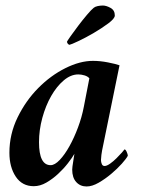

<svg xmlns="http://www.w3.org/2000/svg" viewBox="-20 -667 516 694"><path d="M263 -398Q236 -398 210.5 -376.5Q185 -355 165 -320Q145 -285 133 -241Q121 -197 121 -153Q121 -70 163 -70Q178 -70 196 -89Q214 -108 231 -138.5Q248 -169 262 -206.5Q276 -244 283 -281L303 -384Q297 -391 285.5 -394.5Q274 -398 263 -398ZM316 -447Q342 -447 370 -441.5Q398 -436 412 -431L349 -123Q348 -119 346.5 -107Q345 -95 345 -89Q345 -81 348 -74Q351 -67 358 -67Q366 -67 378 -75.5Q390 -84 401 -95Q412 -106 420.5 -115.5Q429 -125 430 -127Q434 -127 438 -118Q442 -109 442 -104Q437 -94 420.5 -75.5Q404 -57 382 -38.5Q360 -20 336.5 -6.5Q313 7 293 7Q270 7 255.5 -9Q241 -25 241 -54Q241 -58 242 -66Q243 -74 244.5 -82.5Q246 -91 247 -99Q248 -107 249 -111Q241 -97 225.5 -77Q210 -57 190 -38.5Q170 -20 147.5 -7Q125 6 102 6Q60 6 37 -28.5Q14 -63 14 -115Q14 -182 43.5 -242.5Q73 -303 118 -348.5Q163 -394 216 -420.5Q269 -447 316 -447ZM231 -505Q224 -507 222 -516Q223 -519 235 -536Q247 -553 262.5 -573.5Q278 -594 294 -613Q310 -632 319 -639Q324 -643 333 -645Q342 -647 352 -647Q364 -647 379.5 -638.5Q395 -630 395 -611Q395 -600 371.5 -582.5Q348 -565 319 -548Q290 -531 263.5 -518.5Q237 -506 231 -505Z"/></svg>

Font: Vermiglione SemiBold
Style: Italic
Weight: 600
Italic angle: -11°
Version: Version 1.000